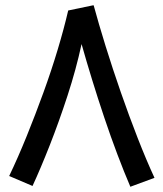

<svg xmlns="http://www.w3.org/2000/svg" viewBox="-20 -702 623 732"><path d="M104 7 15 -31Q49 -102 82 -183.5Q115 -265 145.5 -349Q176 -433 200 -513Q224 -593 240 -662L336 -682V-681L337 -682Q356 -612 382.5 -526.5Q409 -441 440.5 -350.5Q472 -260 505 -175.5Q538 -91 569 -24L477 10Q453 -46 427.5 -113.5Q402 -181 377.5 -254Q353 -327 331 -398.5Q309 -470 291 -534Q270 -437 237.5 -337.5Q205 -238 170 -149Q135 -60 104 7Z"/></svg>

Font: Noto Sans Thaana Medium
Style: Regular
Weight: 500
Designer: David Williams
Foundry: Google Inc.
Version: Version 3.001; ttfautohint (v1.8.4.7-5d5b)